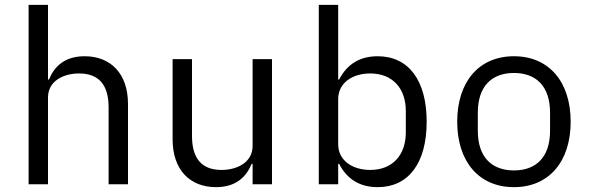

<svg xmlns="http://www.w3.org/2000/svg" viewBox="-20 -760 2440 792"><path d="M98 0H178V-358C178 -426 242 -457 306 -457C386 -457 428 -412 428 -317V0H508V-331C508 -456 437 -528 329 -528C244 -528 203 -483 182 -432H178V-740H98Z M1022 0H1102V-516H1022V-158C1022 -90 958 -59 894 -59C814 -59 772 -104 772 -199V-516H692V-185C692 -60 763 12 871 12C956 12 997 -33 1018 -84H1022Z M1295 0H1375V-84H1379C1412 -20 1465 12 1538 12C1665 12 1740 -87 1740 -258C1740 -429 1665 -528 1538 -528C1465 -528 1412 -496 1379 -432H1375V-740H1295ZM1507 -59C1435 -59 1375 -97 1375 -165V-351C1375 -419 1435 -457 1507 -457C1600 -457 1654 -395 1654 -302V-214C1654 -121 1600 -59 1507 -59Z M2100 12C2245 12 2334 -94 2334 -258C2334 -422 2245 -528 2100 -528C1955 -528 1866 -422 1866 -258C1866 -94 1955 12 2100 12ZM2100 -57C2011 -57 1951 -109 1951 -221V-295C1951 -407 2011 -459 2100 -459C2189 -459 2249 -407 2249 -295V-221C2249 -109 2189 -57 2100 -57Z"/></svg>

Font: IBM Mono
Style: Regular
Weight: 400
Monospace: yes
Designer: Mike Abbink, Paul van der Laan, Pieter van Rosmalen
Foundry: Bold Monday
Version: Version 2.3